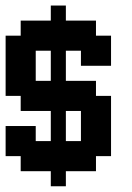

<svg xmlns="http://www.w3.org/2000/svg" viewBox="-20 -609 469 683"><path d="M375 -482.1V-375H267.9V-428.6H214.3V-321.4H321.4V-267.9H375V-53.6H321.4V0H214.3V53.6H160.7V0H53.6V-53.6H0V-160.7H107.1V-107.1H160.7V-214.3H53.6V-267.9H0V-482.1H53.6V-535.7H160.7V-589.3H214.3V-535.7H321.4V-482.1ZM160.7 -428.6H107.1V-321.4H160.7ZM214.3 -214.3V-107.1H267.9V-214.3Z"/></svg>

Font: Jersey 10
Style: Regular
Weight: 400
Designer: Sarah Cadigan-Fried
Version: Version 1.000